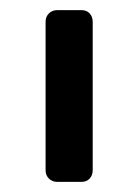

<svg xmlns="http://www.w3.org/2000/svg" viewBox="-20 -591 274 379"><path d="M93 -232Q83 -232 76.5 -238.5Q70 -245 70 -255V-548Q70 -558 76.5 -564.5Q83 -571 93 -571H141Q151 -571 157 -564.5Q163 -558 163 -548V-255Q163 -245 157 -238.5Q151 -232 141 -232Z"/></svg>

Font: DVN-Rubik
Style: Regular
Weight: 400
Designer: Hubert and Fischer
Foundry: Hubert & Fischer
Version: Version 2.102